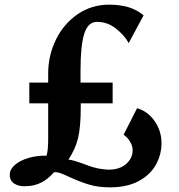

<svg xmlns="http://www.w3.org/2000/svg" viewBox="-20 -786 771 825"><path d="M597 -720 533 -601Q515 -634 478.5 -663Q442 -692 397 -692Q358 -692 342 -641Q326 -590 326 -484V-431H464V-342H327V-327Q327 -243 316 -195Q305 -147 274 -100Q287 -99 303.5 -94Q320 -89 336 -83Q362 -73 382 -67Q402 -61 423 -59Q439 -57 447 -57Q494 -57 522 -81.5Q550 -106 550 -141Q550 -159 538.5 -178Q527 -197 511 -207L569 -321Q615 -308 644.5 -265.5Q674 -223 674 -171Q674 -122 650 -78.5Q626 -35 576 -8Q526 19 453 19Q401 19 362 7Q323 -5 279 -25Q254 -37 239.5 -42Q225 -47 212 -46Q161 14 90 14Q64 16 43 4Q22 -8 22 -35Q22 -58 43.5 -77Q65 -96 101.5 -107Q138 -118 180 -117Q187 -139 187 -189V-222V-342H106V-431H187V-470Q187 -547 220 -615Q253 -683 313 -724.5Q373 -766 449 -766Q494 -766 530.5 -755.5Q567 -745 597 -720Z"/></svg>

Font: Martel ExtraBold
Style: Regular
Weight: 800
Designer: Dan Reynolds
Foundry: Dan Reynolds
Version: Version 1.001; ttfautohint (v1.1) -l 5 -r 5 -G 72 -x 0 -D la